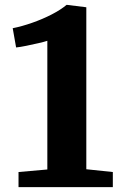

<svg xmlns="http://www.w3.org/2000/svg" viewBox="-20 -773 507 793"><path d="M175.5 -73V-604.5Q164 -600.5 139.2 -594.8Q114.5 -589 88.5 -583.8Q62.5 -578.5 46.5 -577L32.5 -656.5Q70.5 -664 113.2 -679Q156 -694 193.8 -713.5Q231.5 -733 255 -753H256L336.5 -743V-74L446 -62.5V0H56.5V-62.5Z"/></svg>

Font: Merriweather ExtraBold
Style: Regular
Weight: 800
Version: Version 2.100